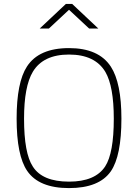

<svg xmlns="http://www.w3.org/2000/svg" viewBox="-20 -954 706 982"><path d="M333 -25Q467 -25 518 -103Q562 -171 562 -347Q562 -512 519 -586Q466 -675 333 -675Q201 -675 148 -587Q103 -512 103 -347Q103 -170 148 -102Q197 -25 333 -25ZM333 8Q179 8 119 -80Q65 -159 65 -347Q65 -533 118 -614Q179 -708 333 -708Q485 -708 547 -613Q601 -530 601 -347Q601 -157 547 -78Q487 8 333 8ZM483 -808H436L333 -904L230 -808H183L317 -934H349Z"/></svg>

Font: Storia Sans Thin
Style: Regular
Weight: 100
Designer: Accademia di Belle Arti di Urbino and others
Foundry: Accademia di Belle Arti di Urbino and others.
Version: Version 60.001;May 25, 2020;FontCreator 12.0.0.2522 64-bit